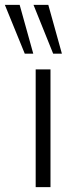

<svg xmlns="http://www.w3.org/2000/svg" viewBox="-67 -771 309 791"><path d="M80 0V-485H141V0ZM152 -550 71 -751H132L188 -550ZM35 -550 -47 -751H14L70 -550Z"/></svg>

Font: Nunito Sans 12pt ExtraLight 12pt Light
Style: Regular
Weight: 300
Version: Version 3.101;gftools[0.9.27]